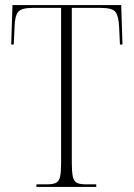

<svg xmlns="http://www.w3.org/2000/svg" viewBox="-20 -734 526 754"><path d="M123 0V-10H163Q188 -10 200 -16Q212 -22 216 -40.5Q220 -59 220 -95V-703H108Q64 -703 51 -687Q38 -671 37 -625L34 -559H24L29 -714H456L461 -559H451L448 -625Q446 -671 433.5 -687Q421 -703 376 -703H262V-95Q262 -59 266 -40.5Q270 -22 282 -16Q294 -10 319 -10H358V0Z"/></svg>

Font: Noto Serif Display Condensed ExtraLight
Style: Regular
Weight: 200
Width: 3
Designer: Monotype Design Team
Foundry: Monotype Imaging Inc.
Version: Version 2.009